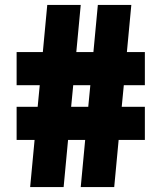

<svg xmlns="http://www.w3.org/2000/svg" viewBox="-20 -760 656 780"><path d="M568.5 -414H483L474.5 -326H568.5V-191.5H462L444 0H308L326 -191.5H256.5L238.5 0H102.5L120.5 -191.5H47.5V-326H133L141.5 -414H47.5V-548.5H154L172 -740H308L290 -548.5H359.5L377.5 -740H513.5L495.5 -548.5H568.5ZM338.5 -326 347 -414H277.5L269 -326Z"/></svg>

Font: Encode Sans Semi Condensed ExBd
Style: Regular
Weight: 800
Width: 4
Designer: Multiple Designers
Foundry: Impallari Type
Version: Version 2.000